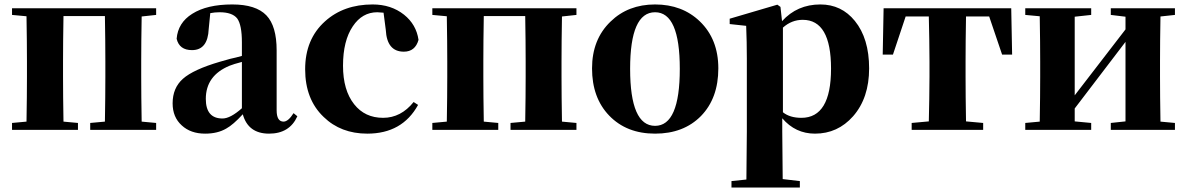

<svg xmlns="http://www.w3.org/2000/svg" viewBox="-20 -583 5329 862"><path d="M616 -509Q614 -393 614 -308V-238Q614 -153 616 -37L681 -31V0H385V-31L451 -37Q453 -153 453 -238V-308Q453 -395 451 -511H265Q263 -395 263 -308V-238Q263 -153 265 -37L330 -31V0H34V-31L99 -37Q101 -153 101 -238V-308Q101 -392 99 -510L34 -516V-546H681V-516Z M1066 -305Q1028 -295 1011 -288Q904 -244 904 -139Q904 -51 979 -51Q1014 -51 1066 -97ZM868 -510 852 -504ZM1315 -61Q1280 17 1188 17Q1094 17 1070 -70Q1027 -23 996 -6Q957 17 901 17Q836 17 796 -20Q755 -57 755 -119Q755 -188 801 -229Q848 -271 968 -306Q987 -311 1014 -319L1040 -325L1066 -332V-393Q1066 -471 1045 -500Q1023 -528 966 -528Q944 -528 924 -524L917 -453Q913 -358 842 -358Q785 -358 773 -409Q779 -481 843 -521Q909 -563 1023 -563Q1129 -563 1176 -514Q1222 -466 1222 -357V-88Q1222 -37 1253 -37Q1274 -37 1298 -75Z M1702 -526Q1682 -528 1674 -528Q1606 -528 1564 -465Q1520 -400 1520 -288Q1520 -178 1570 -115Q1618 -54 1700 -54Q1780 -54 1837 -125L1857 -112Q1786 17 1629 17Q1510 17 1433 -58Q1350 -137 1350 -272Q1350 -407 1439 -487Q1523 -563 1653 -563Q1736 -563 1794 -517Q1849 -473 1859 -404Q1844 -351 1793 -351Q1717 -351 1712 -449Z M2503 -509Q2501 -393 2501 -308V-238Q2501 -153 2503 -37L2568 -31V0H2272V-31L2338 -37Q2340 -153 2340 -238V-308Q2340 -395 2338 -511H2152Q2150 -395 2150 -308V-238Q2150 -153 2152 -37L2217 -31V0H1921V-31L1986 -37Q1988 -153 1988 -238V-308Q1988 -392 1986 -510L1921 -516V-546H2568V-516Z M2715 -64Q2638 -144 2638 -276Q2638 -406 2721 -486Q2800 -563 2921 -563Q3043 -563 3122 -487Q3205 -407 3205 -276Q3205 -142 3127 -62Q3049 17 2921 17Q2793 17 2715 -64ZM3032 -274Q3032 -528 2921 -528Q2809 -528 2809 -274Q2809 -18 2921 -18Q3032 -18 3032 -274Z M3495 -79Q3526 -54 3578 -54Q3711 -54 3711 -275Q3711 -494 3584 -494Q3534 -494 3495 -459ZM3491 -488Q3559 -563 3663 -563Q3758 -563 3818 -489Q3882 -410 3882 -276Q3882 -143 3810 -61Q3741 17 3639 17Q3551 17 3492 -52V7Q3492 65 3494 221L3571 230V259H3264V230L3331 223Q3333 65 3333 7V-320Q3333 -395 3330 -467L3256 -475V-499L3470 -562L3484 -552Z M4317 -509Q4315 -393 4315 -308V-238Q4315 -154 4317 -38L4394 -31V0H4073V-31L4150 -38Q4151 -79 4152 -139Q4153 -192 4153 -238V-308Q4153 -354 4152 -408Q4151 -468 4150 -509H4046L3989 -338H3943L3947 -546H4520L4524 -338H4479L4421 -509Z M5190 -509Q5188 -393 5188 -308V-238Q5188 -153 5190 -37L5255 -31V0H4967V-31L5033 -38V-395L4805 -96V-38L4879 -31V0H4583V-31L4648 -37Q4650 -153 4650 -238V-308Q4650 -392 4648 -510L4583 -516V-546H4879V-516L4805 -508V-155L5033 -451V-508L4967 -516V-546H5255V-516Z"/></svg>

Font: Source Han Serif SC Heavy
Style: Regular
Weight: 900
Designer: Ryoko NISHIZUKA  (kana & ideographs); Frank Grießhammer (Latin, Greek & Cyrillic); Wenlong ZHANG  (bopomofo); Sandoll Co
Foundry: Adobe Systems Incorporated
Version: Version 1.001 October 20, 2017